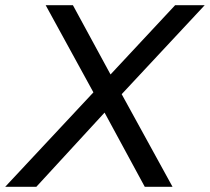

<svg xmlns="http://www.w3.org/2000/svg" viewBox="-59 -720 809 740"><path d="M410 -357 606 0H499L344 -286L81 0H-39L301 -364L117 -700H222L367 -433L616 -700H730Z"/></svg>

Font: Idrija
Style: Italic
Weight: 500
Italic angle: -11.3°
Designer: Julieta Ulanovsky
Foundry: Julieta Ulanovsky
Version: Version 7.200